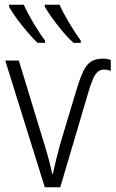

<svg xmlns="http://www.w3.org/2000/svg" viewBox="-20 -786 485 806"><path d="M445 -534V-488Q432 -494 416 -494Q393 -493 379.5 -472Q366 -451 349 -392L233 0H168L2 -532H59L167 -178Q190 -103 199 -56H202Q214 -113 232 -179L298 -399Q315 -456 329 -485.5Q343 -515 361.5 -527Q380 -539 411 -540Q430 -540 445 -534ZM169 -616V-606H138Q110 -632 72.5 -679Q35 -726 18 -758V-766H80Q95 -732 121.5 -687.5Q148 -643 169 -616ZM319 -616V-606H289Q261 -630 223.5 -678Q186 -726 168 -758V-766H230Q244 -734 271.5 -688Q299 -642 319 -616Z"/></svg>

Font: Noto Sans UI NarrowLight
Style: Regular
Weight: 300
Width: 4
Designer: Monotype Design Team
Foundry: Monotype Imaging Inc.
Version: Version 1.001